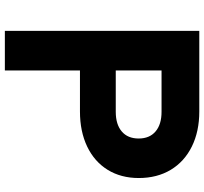

<svg xmlns="http://www.w3.org/2000/svg" viewBox="-45 -795 840 790"><g transform="rotate(90 375.0 -400.0)"><path d="M107.1 -800H438.8Q520.7 -800 582.8 -769.4Q644.9 -738.7 678.7 -682.6Q712.5 -626.5 712.5 -550.9Q712.5 -477.6 678.7 -422.9Q644.9 -368.3 582.8 -338.6Q520.7 -309 438.8 -309H269.8V0H107.1ZM549.9 -550.5Q549.9 -595.4 520.9 -620Q492 -644.7 440.2 -644.7H269.8V-456.3H440.2Q492 -456.3 520.9 -481Q549.9 -505.6 549.9 -550.5Z"/></g></svg>

Font: Martian Mono sWd Rg
Style: Regular
Weight: 400
Width: 6
Monospace: yes
Designer: Roman Shamin
Foundry: Evil Martians
Version: Version 1.000